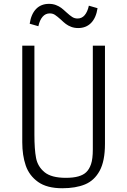

<svg xmlns="http://www.w3.org/2000/svg" viewBox="-20 -967 660 996"><path d="M95.5 -229V-730H158.5V-268.5Q158.5 -192.5 167 -147.8Q175.5 -103 211 -73.8Q246.5 -44.5 321.5 -44.5Q360.5 -44.5 386.5 -52Q412.5 -59.5 427 -73.5Q443 -88.5 452.2 -115.5Q461.5 -142.5 461.5 -192V-730H524.5V-220.5Q524.5 -131.5 497 -81Q469.5 -30.5 421.2 -10.5Q373 9.5 303 9.5Q223.5 9.5 177.5 -23.2Q131.5 -56 113.5 -108.5Q95.5 -161 95.5 -229ZM324.5 -903Q342.5 -886.5 354.8 -878.8Q367 -871 382.5 -871Q404.5 -871 419.2 -888.2Q434 -905.5 441 -937.5L486 -924.5Q478.5 -874.5 452.5 -848Q426.5 -821.5 385.5 -821.5Q365.5 -821.5 349.2 -827.8Q333 -834 321.5 -842.8Q310 -851.5 295.5 -865.5Q277 -882 265.2 -889.8Q253.5 -897.5 238 -897.5Q216 -897.5 201 -880.2Q186 -863 179 -831L134 -844Q141.5 -894 167.2 -920.5Q193 -947 234 -947Q254 -947 270.2 -940.8Q286.5 -934.5 297.8 -926Q309 -917.5 324.5 -903Z"/></svg>

Font: Monaspace Argon Var
Style: Regular
Weight: 400
Designer: Riley Cran and the Lettermatic Team
Version: Version 1.000 (Monaspace Argon Var)